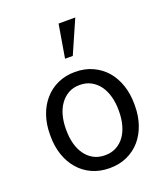

<svg xmlns="http://www.w3.org/2000/svg" viewBox="-148 -915 896 1028"><g transform="rotate(-20 300.0 -401.5)"><path d="M59.6 -269V-258.3Q59.6 -201.2 76.2 -152.3Q92.8 -103.5 124 -67.4Q154.8 -31.2 199.5 -10.7Q244.1 9.8 300.3 9.8Q356 9.8 400.4 -10.7Q444.8 -31.2 476.1 -67.4Q506.8 -103.5 523.4 -152.3Q540 -201.2 540 -258.3V-269Q540 -326.2 523.4 -375.2Q506.8 -424.3 476.1 -460.4Q444.8 -496.6 400.1 -517.3Q355.5 -538.1 299.3 -538.1Q243.7 -538.1 199.2 -517.3Q154.8 -496.6 124 -460.4Q92.8 -424.3 76.2 -375.2Q59.6 -326.2 59.6 -269ZM149.9 -258.3V-269Q149.9 -307.6 159.2 -343Q168.5 -378.4 187.5 -405.3Q206.1 -432.1 233.9 -448Q261.7 -463.9 299.3 -463.9Q336.9 -463.9 365 -448Q393.1 -432.1 412.1 -405.3Q430.7 -378.4 440.2 -343Q449.7 -307.6 449.7 -269V-258.3Q449.7 -219.2 440.4 -183.8Q431.2 -148.4 412.6 -121.6Q393.6 -94.7 365.5 -79.1Q337.4 -63.5 300.3 -63.5Q262.7 -63.5 234.4 -79.1Q206.1 -94.7 187.5 -121.6Q168.5 -148.4 159.2 -183.8Q149.9 -219.2 149.9 -258.3ZM306.2 -811.5 274.4 -622.6H318.4L401.4 -811.5Z"/></g></svg>

Font: RobotoMono Nerd Font
Style: Regular
Weight: 400
Monospace: yes
Designer: Google
Version: Version 3.000;Nerd Fonts 3.2.1